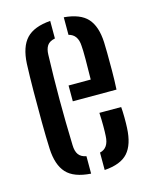

<svg xmlns="http://www.w3.org/2000/svg" viewBox="-97 -672 591 745"><g transform="rotate(-15 198.5 -300.0)"><path d="M46 -128.5Q44 -174.5 43.5 -236Q43 -297.5 43.5 -360Q44 -422.5 46 -470Q49.5 -537.5 80 -569.8Q110.5 -602 176.5 -607V-536.5Q154 -532 145 -518.5Q136 -505 135.5 -482Q132.5 -390 132.5 -302.2Q132.5 -214.5 135.5 -119.5Q136 -94 145.8 -80.8Q155.5 -67.5 176.5 -63.5V6.5Q108.5 2 78.8 -30.5Q49 -63 46 -128.5ZM180.5 -283V-346.5H269.5Q270.5 -388 270.5 -428.2Q270.5 -468.5 269 -482Q267 -527.5 231 -536.5V-607Q296 -601.5 325 -569.5Q354 -537.5 357 -473Q357.5 -461.5 358 -430Q358.5 -398.5 358.2 -358.8Q358 -319 356 -283ZM231 6.5V-63.5Q267 -71.5 269 -120Q270 -135 270 -159.8Q270 -184.5 268.5 -213H356Q357.5 -197 357.8 -171Q358 -145 357 -128.5Q354 -62.5 325.2 -30.2Q296.5 2 231 6.5Z"/></g></svg>

Font: Big Shoulders Stencil Text Medium
Style: Regular
Weight: 500
Designer: Patric King
Foundry: XO Type Co
Version: Version 1.000